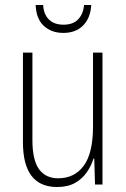

<svg xmlns="http://www.w3.org/2000/svg" viewBox="-20 -740 507 770"><path d="M391 -529V0H361L358 -104H355Q346 -75 328 -49Q310 -23 281 -6.5Q252 10 209 10Q72 10 72 -170V-529H110V-178Q110 -98 136.5 -61.5Q163 -25 213 -25Q279 -25 316 -75.5Q353 -126 353 -233V-529ZM346 -720Q343 -668 313.5 -638Q284 -608 234 -608Q186 -608 155.5 -636.5Q125 -665 123 -720H153Q155 -683 176 -662Q197 -641 235 -641Q273 -641 293.5 -662.5Q314 -684 317 -720Z"/></svg>

Font: Noto Sans Gujarati UI Condensed ExtraLight
Style: Regular
Weight: 200
Width: 3
Designer: Jelle Bosma - Monotype Design Team, Universal Thirst
Foundry: Monotype Imaging Inc.
Version: Version 2.106; ttfautohint (v1.8.4.7-5d5b)